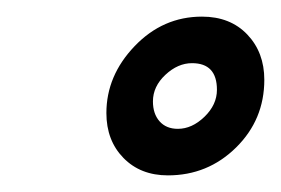

<svg xmlns="http://www.w3.org/2000/svg" viewBox="-20 -744 338 231"><path d="M108 -608Q108 -653 142 -688.5Q176 -724 223 -724Q257 -724 277.5 -702.5Q298 -681 298 -648Q298 -600 264 -566.5Q230 -533 182 -533Q149 -533 128.5 -554Q108 -575 108 -608ZM241 -636Q241 -668 211 -668Q194 -668 179 -654Q164 -640 164 -622Q164 -607 172 -598Q180 -589 194 -589Q211 -589 226 -603.5Q241 -618 241 -636Z"/></svg>

Font: Raleway-v4020 SemiBold
Style: Italic
Weight: 600
Italic angle: -12°
Designer: Matt McInerney, Pablo Impallari, Rodrigo Fuenzalida
Foundry: Matt McInerney, Pablo Impallari, Rodrigo Fuenzalida
Version: Version 4.020;PS 004.020;hotconv 1.0.88;makeotf.lib2.5.64775